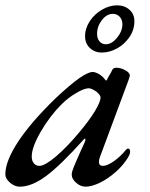

<svg xmlns="http://www.w3.org/2000/svg" viewBox="-32 -686 561 720"><path d="M-12 -32Q-12 -82 36.5 -155.5Q85 -229 177 -318Q281 -416 315 -416Q333 -416 354 -397L365 -384Q369 -384 371 -391Q389 -422 388 -422Q392 -432 404 -432Q421 -432 438 -422.5Q455 -413 455 -403Q455 -400 449 -383L342 -95Q339 -86 339 -79Q339 -64 354 -64Q370 -64 395 -81.5Q420 -99 440 -124Q445 -129 448 -129Q456 -129 456 -116Q456 -106 440.5 -84Q425 -62 405 -44Q374 -16 343 -1Q312 14 289 14Q270 14 253.5 -0.5Q237 -15 237 -31Q237 -41 243 -54Q239 -47 254.5 -83Q270 -119 285 -151Q289 -159 288 -164Q287 -169 282 -163Q195 -66 141 -26Q87 14 42 14Q23 14 5.5 -1Q-12 -16 -12 -32ZM268 -193Q303 -235 324 -269.5Q345 -304 345 -321Q345 -329 330 -342Q311 -355 301 -355Q284 -355 253.5 -337Q223 -319 199 -295Q155 -251 121 -192.5Q87 -134 87 -99Q87 -83 95 -73.5Q103 -64 116 -64Q136 -64 177.5 -99Q219 -134 268 -193ZM287 -550Q287 -580 305 -607Q323 -634 351 -650Q379 -666 407 -666Q435 -666 453.5 -649.5Q472 -633 472 -607Q472 -574 453.5 -547Q435 -520 407 -504.5Q379 -489 350 -489Q323 -489 305 -506Q287 -523 287 -550ZM427 -595Q427 -612 417 -623Q407 -634 391 -634Q368 -634 350 -610.5Q332 -587 332 -559Q332 -542 341 -531Q350 -520 365 -520Q387 -520 407 -544.5Q427 -569 427 -595Z"/></svg>

Font: EB Garamond Medium
Style: Italic
Weight: 500
Italic angle: -17.2°
Designer: Georg Duffner and Octavio Pardo
Foundry: Georg Duffner
Version: Version 1.000